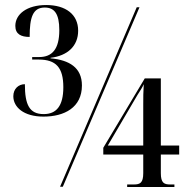

<svg xmlns="http://www.w3.org/2000/svg" viewBox="-20 -743 757 764"><path d="M153 -279C236 -279 306 -315 306 -403C306 -474 256 -504 181 -511V-513C249 -521 291 -560 291 -621C291 -686 241 -723 164 -723C86 -723 41 -686 41 -640C41 -607 64 -596 98 -596C98 -673 110 -713 158 -713C196 -713 216 -689 216 -623C216 -547 187 -516 136 -516H108V-506H134C203 -506 232 -474 232 -396C232 -321 204 -289 154 -289C97 -289 79 -326 79 -408C54 -408 33 -390 33 -360C33 -317 74 -279 153 -279ZM219 0H230L535 -714H524ZM486 1H674V-9H657C633 -9 620 -15 620 -54V-128H693V-164H620V-431H556L391 -155V-128H550V-54C550 -15 537 -9 513 -9H486ZM409 -164 527 -365C538 -382 547 -396 552 -408C550 -378 550 -354 550 -326V-164Z"/></svg>

Font: Noto Serif Display Condensed
Style: Regular
Weight: 400
Width: 3
Designer: Monotype Design Team
Foundry: Monotype Imaging Inc.
Version: Version 2.009